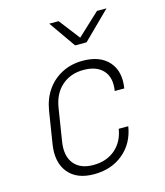

<svg xmlns="http://www.w3.org/2000/svg" viewBox="-117 -874 834 972"><g transform="rotate(-15 300.0 -387.5)"><path d="M256 10Q165 10 121 -44.5Q77 -99 91 -190L118 -360Q128 -421 159 -465.5Q190 -510 238.5 -535Q287 -560 347 -560Q438 -560 483.5 -508.5Q529 -457 515 -370H465Q476 -438 442 -476Q408 -514 339 -514Q271 -514 225 -473.5Q179 -433 168 -360L141 -190Q130 -118 163 -77Q196 -36 264 -36Q333 -36 378.5 -74.5Q424 -113 435 -180H485Q471 -93 409 -41.5Q347 10 256 10ZM331 -645 233 -785H282L366 -676L483 -785H533L391 -645Z"/></g></svg>

Font: NKDuy Mono Thin
Style: Italic
Weight: 100
Italic angle: -9°
Monospace: yes
Designer: NKDuy
Foundry: NKDuy
Version: Version 2.251; ttfautohint (v1.8.4.7-5d5b)